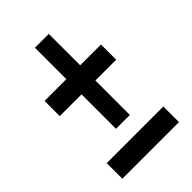

<svg xmlns="http://www.w3.org/2000/svg" viewBox="-177 -644 705 705"><g transform="rotate(-45 175.0 -291.5)"><path d="M142 -154V-333H29V-412H142V-575H214V-412H322V-333H214V-154ZM29 -8V-89H323V-8Z"/></g></svg>

Font: Inconsolata ExtraCondensed SemiBold
Style: Regular
Weight: 600
Width: 2
Monospace: yes
Designer: Raph Levien, Cyreal, Brenton Simpson
Foundry: Raph Levien, Cyreal, Google
Version: Version 3.001; ttfautohint (v1.8.2.53-6de2)